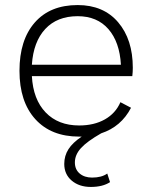

<svg xmlns="http://www.w3.org/2000/svg" viewBox="-20 -530 599 759"><path d="M503 -229H106Q111 -137 160.5 -85.5Q210 -34 293 -34Q352 -34 394.5 -58Q437 -82 456 -126L498 -104Q459 -29 380 -3Q324 29 300 55.5Q276 82 276 112Q276 140 295 156Q314 172 344 172Q382 172 404 156L415 190Q386 209 339 209Q293 209 263.5 184Q234 159 234 118Q234 86 250.5 60Q267 34 303 10H293Q182 10 119.5 -59Q57 -128 57 -250Q57 -372 117.5 -441Q178 -510 287 -510Q389 -510 447 -442Q505 -374 505 -262Q505 -245 503 -229ZM106 -274H458Q453 -364 408.5 -415Q364 -466 287 -466Q206 -466 159 -415.5Q112 -365 106 -274Z"/></svg>

Font: Work Sans Light
Style: Regular
Weight: 300
Designer: Wei Huang
Foundry: Wei Huang
Version: Version 1.500